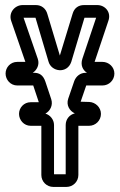

<svg xmlns="http://www.w3.org/2000/svg" viewBox="-20 -712 472 757"><path d="M239 -219V-25H193V-219C193 -241 177 -259 159 -264C177 -274 190 -296 182 -321L159 -390C150 -417 134 -425 114 -425H109C125 -435 137 -457 129 -480L73 -642H120L171 -470C182 -428 245 -420 261 -468L313 -642H359L305 -481C296 -455 307 -435 323 -425H318C296 -425 280 -411 273 -393L249 -323C240 -297 255 -274 275 -265C254 -260 239 -242 239 -219ZM190 25H242C268 25 289 4 289 -22V-216H331C357 -216 378 -237 378 -263C378 -289 356 -309 332 -310L298 -311L320 -375H384C410 -375 431 -396 431 -422C431 -448 409 -468 384 -468H353L407 -629C420 -664 394 -692 364 -692H311C291 -692 273 -682 266 -657L216 -493L167 -656C161 -679 143 -692 122 -692H69C39 -692 13 -663 24 -630L80 -468H48C21 -468 2 -446 2 -422C2 -398 21 -375 48 -375H111L133 -309H101C74 -309 55 -287 55 -263C55 -239 74 -216 101 -216H143V-22C143 4 164 25 190 25Z"/></svg>

Font: DIN Rundschrift
Style: EngKont
Weight: 400
Width: 3
Version: Version 1.027